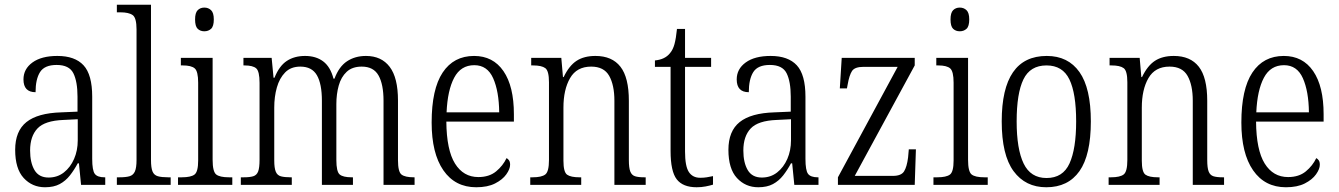

<svg xmlns="http://www.w3.org/2000/svg" viewBox="-20 -780 5647 810"><path d="M170 10Q116 10 80 -29Q44 -68 44 -148Q44 -227 91.5 -265Q139 -303 238 -306L307 -309V-372Q307 -436 289.5 -471Q272 -506 219 -506Q168 -506 149 -476Q130 -446 130 -391Q79 -391 79 -445Q79 -489 117 -516.5Q155 -544 222 -544Q296 -544 332.5 -504.5Q369 -465 369 -372V-110Q369 -61 380 -46.5Q391 -32 421 -32H424V0H322L313 -91H308Q293 -63 275 -40Q257 -17 232 -3.5Q207 10 170 10ZM185 -31Q222 -31 249.5 -52.5Q277 -74 292.5 -109.5Q308 -145 308 -188V-277L248 -274Q169 -271 138 -238Q107 -205 107 -145Q107 -94 125.5 -62.5Q144 -31 185 -31Z M473 0V-32H484Q511 -32 526.5 -36.5Q542 -41 549 -56.5Q556 -72 556 -105V-656Q556 -705 539.5 -716.5Q523 -728 488 -728H473V-760H617V-105Q617 -72 623.5 -56.5Q630 -41 646 -36.5Q662 -32 689 -32H700V0Z M842 -648Q825 -648 814 -658.5Q803 -669 803 -698Q803 -726 814 -737Q825 -748 842 -748Q859 -748 870.5 -737Q882 -726 882 -698Q882 -669 870.5 -658.5Q859 -648 842 -648ZM731 0V-32H747Q785 -32 800.5 -43.5Q816 -55 816 -103V-431Q816 -479 801.5 -491.5Q787 -504 751 -504H743V-536H877V-106Q877 -56 892 -44Q907 -32 946 -32H960V0Z M996 0V-32H1009Q1034 -32 1048.5 -36.5Q1063 -41 1069 -56.5Q1075 -72 1075 -106V-430Q1075 -479 1061 -491.5Q1047 -504 1011 -504H1007V-536H1126L1134 -452H1138Q1158 -502 1190 -523Q1222 -544 1267 -544Q1313 -544 1343.5 -521Q1374 -498 1387 -448H1391Q1410 -499 1444 -521.5Q1478 -544 1524 -544Q1589 -544 1624 -498Q1659 -452 1659 -356V-104Q1659 -55 1674 -43.5Q1689 -32 1726 -32H1729V0H1598V-355Q1598 -424 1577 -461.5Q1556 -499 1506 -499Q1466 -499 1442.5 -477Q1419 -455 1409 -419Q1399 -383 1399 -341V-105Q1399 -56 1413 -44Q1427 -32 1464 -32H1469V0H1338V-355Q1338 -426 1317 -462.5Q1296 -499 1247 -499Q1207 -499 1183 -474.5Q1159 -450 1148 -411Q1137 -372 1137 -326V-103Q1137 -71 1143.5 -55.5Q1150 -40 1165.5 -36Q1181 -32 1206 -32H1211V0Z M1989 10Q1900 10 1850.5 -61.5Q1801 -133 1801 -263Q1801 -404 1847.5 -474Q1894 -544 1980 -544Q2060 -544 2104 -480Q2148 -416 2148 -298V-267H1863Q1864 -147 1899.5 -90Q1935 -33 1998 -33Q2044 -33 2073 -57Q2102 -81 2117 -113Q2123 -110 2127.5 -103.5Q2132 -97 2132 -85Q2132 -67 2116 -44.5Q2100 -22 2068.5 -6Q2037 10 1989 10ZM2086 -306Q2085 -395 2060.5 -450Q2036 -505 1981 -505Q1924 -505 1896 -452Q1868 -399 1864 -306Z M2217 0V-32H2227Q2265 -32 2280.5 -44Q2296 -56 2296 -105V-433Q2296 -481 2280.5 -492.5Q2265 -504 2229 -504H2221V-536H2348L2355 -455H2358Q2381 -503 2412.5 -523.5Q2444 -544 2492 -544Q2562 -544 2597.5 -498.5Q2633 -453 2633 -355V-105Q2633 -72 2639 -56.5Q2645 -41 2659 -36.5Q2673 -32 2698 -32H2704V0H2572V-355Q2572 -421 2550 -460Q2528 -499 2474 -499Q2413 -499 2385 -450.5Q2357 -402 2357 -326V-102Q2357 -54 2372.5 -43Q2388 -32 2425 -32H2432V0Z M2919 10Q2861 10 2835 -23.5Q2809 -57 2809 -143V-498H2743V-525Q2785 -529 2806 -555Q2819 -570 2825.5 -594Q2832 -618 2836 -658H2870V-536H2980V-498H2870V-141Q2870 -79 2886 -54.5Q2902 -30 2934 -30Q2949 -30 2961.5 -32Q2974 -34 2988 -37V-1Q2975 3 2957 6.5Q2939 10 2919 10Z M3179 10Q3125 10 3089 -29Q3053 -68 3053 -148Q3053 -227 3100.5 -265Q3148 -303 3247 -306L3316 -309V-372Q3316 -436 3298.5 -471Q3281 -506 3228 -506Q3177 -506 3158 -476Q3139 -446 3139 -391Q3088 -391 3088 -445Q3088 -489 3126 -516.5Q3164 -544 3231 -544Q3305 -544 3341.5 -504.5Q3378 -465 3378 -372V-110Q3378 -61 3389 -46.5Q3400 -32 3430 -32H3433V0H3331L3322 -91H3317Q3302 -63 3284 -40Q3266 -17 3241 -3.5Q3216 10 3179 10ZM3194 -31Q3231 -31 3258.5 -52.5Q3286 -74 3301.5 -109.5Q3317 -145 3317 -188V-277L3257 -274Q3178 -271 3147 -238Q3116 -205 3116 -145Q3116 -94 3134.5 -62.5Q3153 -31 3194 -31Z M3515 0V-32L3767 -498H3623Q3586 -498 3574.5 -480.5Q3563 -463 3556 -423L3553 -407H3523L3531 -536H3839V-504L3586 -38H3747Q3782 -38 3794 -57Q3806 -76 3811 -116L3814 -150H3844L3839 0Z M4029 -648Q4012 -648 4001 -658.5Q3990 -669 3990 -698Q3990 -726 4001 -737Q4012 -748 4029 -748Q4046 -748 4057.5 -737Q4069 -726 4069 -698Q4069 -669 4057.5 -658.5Q4046 -648 4029 -648ZM3918 0V-32H3934Q3972 -32 3987.5 -43.5Q4003 -55 4003 -103V-431Q4003 -479 3988.5 -491.5Q3974 -504 3938 -504H3930V-536H4064V-106Q4064 -56 4079 -44Q4094 -32 4133 -32H4147V0Z M4394 10Q4306 10 4256 -58Q4206 -126 4206 -268Q4206 -544 4396 -544Q4486 -544 4534 -476Q4582 -408 4582 -268Q4582 -126 4534 -58Q4486 10 4394 10ZM4395 -29Q4464 -29 4492 -90.5Q4520 -152 4520 -268Q4520 -386 4491.5 -445Q4463 -504 4395 -504Q4326 -504 4297.5 -445Q4269 -386 4269 -268Q4269 -151 4298.5 -90Q4328 -29 4395 -29Z M4657 0V-32H4667Q4705 -32 4720.5 -44Q4736 -56 4736 -105V-433Q4736 -481 4720.5 -492.5Q4705 -504 4669 -504H4661V-536H4788L4795 -455H4798Q4821 -503 4852.5 -523.5Q4884 -544 4932 -544Q5002 -544 5037.5 -498.5Q5073 -453 5073 -355V-105Q5073 -72 5079 -56.5Q5085 -41 5099 -36.5Q5113 -32 5138 -32H5144V0H5012V-355Q5012 -421 4990 -460Q4968 -499 4914 -499Q4853 -499 4825 -450.5Q4797 -402 4797 -326V-102Q4797 -54 4812.5 -43Q4828 -32 4865 -32H4872V0Z M5405 10Q5316 10 5266.5 -61.5Q5217 -133 5217 -263Q5217 -404 5263.5 -474Q5310 -544 5396 -544Q5476 -544 5520 -480Q5564 -416 5564 -298V-267H5279Q5280 -147 5315.5 -90Q5351 -33 5414 -33Q5460 -33 5489 -57Q5518 -81 5533 -113Q5539 -110 5543.5 -103.5Q5548 -97 5548 -85Q5548 -67 5532 -44.5Q5516 -22 5484.5 -6Q5453 10 5405 10ZM5502 -306Q5501 -395 5476.5 -450Q5452 -505 5397 -505Q5340 -505 5312 -452Q5284 -399 5280 -306Z"/></svg>

Font: Noto Serif Condensed Light
Style: Regular
Weight: 300
Width: 3
Designer: Monotype Design Team
Foundry: Monotype Imaging Inc.
Version: Version 2.013